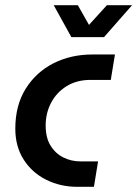

<svg xmlns="http://www.w3.org/2000/svg" viewBox="-20 -720 529 740"><path d="M277 0Q213 0 158.5 -27Q104 -54 71.5 -104.5Q39 -155 39 -224Q39 -314 79 -378Q119 -442 186 -476Q253 -510 336 -510H423L407 -412H328Q276 -412 237 -388Q198 -364 177 -324Q156 -284 156 -236Q156 -189 175 -158.5Q194 -128 224.5 -113Q255 -98 289 -98H358L342 0ZM255 -577 187 -700H280L323 -624L392 -700H489L381 -577Z"/></svg>

Font: MuseoModerno Medium
Style: Italic
Weight: 500
Italic angle: -9°
Designer: Pablo Cosgaya, Héctor Gatti, Marcela Romero, and the Authors of The MuseoModerno Project.
Foundry: Omnibus-Type Team
Version: Version 1.003